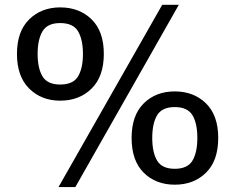

<svg xmlns="http://www.w3.org/2000/svg" viewBox="-20 -756 968 790"><path d="M877.9 -188.5C877.9 -250.3 861.2 -297.7 827.6 -330.6C794.1 -363.4 751.3 -379.9 699.2 -379.9C647.1 -379.9 604.5 -363.4 571.3 -330.6C538.1 -297.7 521.5 -250.3 521.5 -188.5C521.5 -126 538.1 -78.3 571.3 -45.4C604.5 -12.5 647.1 3.9 699.2 3.9C751.3 3.9 794.1 -12.5 827.6 -45.4C861.2 -78.3 877.9 -126 877.9 -188.5ZM715.8 -736.3H647.5L220.7 13.7H290ZM407.2 -534.2C407.2 -596 390.5 -643.4 356.9 -676.3C323.4 -709.1 280.3 -725.6 227.5 -725.6C176.1 -725.6 133.6 -709.1 100.1 -676.3C66.6 -643.4 49.8 -596 49.8 -534.2C49.8 -472.3 66.6 -424.8 100.1 -391.6C133.6 -358.4 176.1 -341.8 227.5 -341.8C280.3 -341.8 323.4 -358.4 356.9 -391.6C390.5 -424.8 407.2 -472.3 407.2 -534.2ZM792 -188.5C792 -148.8 785.3 -117.7 772 -95.2C758.6 -72.8 734.4 -61.5 699.2 -61.5C664.1 -61.5 639.8 -72.8 626.5 -95.2C613.1 -117.7 606.4 -148.8 606.4 -188.5C606.4 -228.2 613.1 -259.3 626.5 -281.7C639.8 -304.2 664.1 -315.4 699.2 -315.4C734.4 -315.4 758.6 -304.2 772 -281.7C785.3 -259.3 792 -228.2 792 -188.5ZM321.3 -534.2C321.3 -495.1 314.6 -464.4 301.3 -441.9C287.9 -419.4 263.3 -408.2 227.5 -408.2C192.4 -408.2 168.1 -419.4 154.8 -441.9C141.4 -464.4 134.8 -495.1 134.8 -534.2C134.8 -573.2 141.4 -604.2 154.8 -627C168.1 -649.7 192.4 -661.1 227.5 -661.1C263.3 -661.1 287.9 -649.7 301.3 -627C314.6 -604.2 321.3 -573.2 321.3 -534.2Z"/></svg>

Font: FreeUniversal
Style: Regular
Weight: 400
Version: Version 1.001